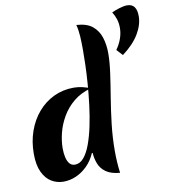

<svg xmlns="http://www.w3.org/2000/svg" viewBox="-107 -1114 1073 1222"><g transform="rotate(-10 429.5 -503.0)"><path d="M414 -137Q393 -89 360 -56.5Q327 -24 287.5 -6.5Q248 11 205 11Q164 11 128.5 -10Q93 -31 71 -77Q49 -123 49 -196Q49 -275 73 -342.5Q97 -410 140.5 -460.5Q184 -511 243 -539Q302 -567 372 -567Q399 -567 427.5 -560.5Q456 -554 478 -544Q412 -526 366 -488Q320 -450 291 -400Q262 -350 249 -297.5Q236 -245 236 -198Q236 -166 242 -140Q248 -114 261 -98.5Q274 -83 296 -83Q328 -83 353 -112.5Q378 -142 396.5 -192.5Q415 -243 428.5 -307Q442 -371 450.5 -440Q459 -509 464 -576Q469 -643 470.5 -699.5Q472 -756 472 -794Q472 -842 469.5 -883Q467 -924 458 -957Q525 -953 561 -923.5Q597 -894 612 -847.5Q627 -801 627 -745Q627 -689 617 -617.5Q607 -546 593.5 -464.5Q580 -383 570 -296.5Q560 -210 560 -123Q560 -51 569 18Q511 13 479 -10Q447 -33 434 -67Q421 -101 419 -137ZM697 -996Q718 -1006 747.5 -1015Q777 -1024 797 -1024Q829 -1024 844 -1003.5Q859 -983 859 -944Q859 -888 824 -829.5Q789 -771 717 -717L681 -756Q704 -788 716 -822.5Q728 -857 728 -891Q728 -921 720 -946.5Q712 -972 697 -996Z"/></g></svg>

Font: Merienda ExtraBold
Style: Regular
Weight: 800
Designer: Eduardo Rodriguez Tunni
Foundry: Eduardo Rodriguez Tunni
Version: Version 2.001